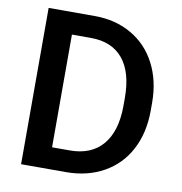

<svg xmlns="http://www.w3.org/2000/svg" viewBox="-80 -785 813 860"><g transform="rotate(10 326.5 -355.5)"><path d="M72.3 0V-710.9H282.2Q376.5 -710.9 449.5 -668.9Q522.5 -627 562.5 -549.8Q602.5 -472.7 602.5 -373V-337.4Q602.5 -236.3 562.3 -159.7Q522 -83 447.5 -41.5Q373 0 276.9 0ZM195.8 -611.3V-98.6H276.4Q373.5 -98.6 425.5 -159.4Q477.5 -220.2 478.5 -334V-373.5Q478.5 -489.3 428.2 -550.3Q377.9 -611.3 282.2 -611.3Z"/></g></svg>

Font: RobotoDraft Medium
Style: Regular
Weight: 500
Version: Version 2.001152; 2014